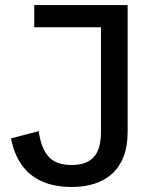

<svg xmlns="http://www.w3.org/2000/svg" viewBox="-20 -723 590 755"><path d="M262.2 12.2Q194.3 12.2 145 -9.8Q95.7 -31.7 65.4 -74.5Q35.2 -117.2 23.4 -178.7L132.3 -207.5Q141.1 -141.6 170.2 -107.9Q199.2 -74.2 262.2 -74.2Q319.8 -74.2 348.4 -105Q377 -135.7 377 -204.6V-615.7H114.7V-703.1H481.9V-204.6Q481.9 -148.4 466.1 -107.4Q450.2 -66.4 421.1 -40Q392.1 -13.7 351.8 -0.7Q311.5 12.2 262.2 12.2Z"/></svg>

Font: Schibsted Grotesk Medium
Style: Regular
Weight: 500
Designer: Bakken & Baeck AS, Henrik Kongsvoll
Foundry: Schibsted ASA
Version: Version 1.100;gftools[0.9.25]